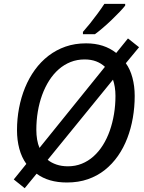

<svg xmlns="http://www.w3.org/2000/svg" viewBox="-20 -954 763 1014"><path d="M110.4 40 52.7 -6.3 119.1 -88.4Q94.2 -123 82 -168.5Q69.8 -213.9 69.8 -266.6Q69.8 -326.2 80.6 -383.1Q91.3 -439.9 112.3 -491.2Q133.3 -542.5 164.3 -585.2Q195.3 -627.9 235.8 -659.2Q276.4 -690.4 325.9 -707.8Q375.5 -725.1 434.6 -725.1Q482.4 -725.1 522 -712.4Q561.5 -699.7 593.8 -674.3L655.8 -751L714.4 -704.6L644.5 -620.1Q667.5 -588.4 679.4 -543.7Q691.4 -499 691.4 -447.3Q691.4 -388.7 681.6 -332Q671.9 -275.4 652.3 -224.4Q632.8 -173.3 603 -130.6Q573.2 -87.9 533.7 -56.4Q494.1 -24.9 444.3 -7.6Q394.5 9.8 333.5 9.8Q284.7 9.8 244.9 -1.7Q205.1 -13.2 173.3 -36.6ZM338.9 -75.7Q377.9 -75.7 411.9 -89.4Q445.8 -103 473.9 -128.2Q502 -153.3 523.4 -187.5Q544.9 -221.7 559.6 -263.2Q574.2 -304.7 582 -351.3Q589.8 -397.9 589.8 -447.8Q589.8 -472.2 586.2 -494.4Q582.5 -516.6 576.7 -533.2L231.9 -109.9Q251 -94.2 278.1 -85Q305.2 -75.7 338.9 -75.7ZM188.5 -172.9 534.2 -601.1Q514.6 -619.6 487.8 -629.9Q460.9 -640.1 426.8 -640.1Q387.2 -640.1 352.8 -626.5Q318.4 -612.8 290 -587.9Q261.7 -563 239.7 -528.6Q217.8 -494.1 202.6 -452.6Q187.5 -411.1 179.7 -364.5Q171.9 -317.9 171.9 -268.1Q171.9 -241.7 176 -217Q180.2 -192.4 188.5 -172.9ZM418 -773.4V-785.6Q435.5 -805.2 456.1 -830.8Q476.6 -856.4 496.6 -883.8Q516.6 -911.1 531.2 -933.6H641.1V-924.3Q630.4 -910.6 611.6 -890.9Q592.8 -871.1 569.8 -849.1Q546.9 -827.1 523.9 -807.4Q501 -787.6 481.4 -773.4Z"/></svg>

Font: Open Sans Medium
Style: Italic
Weight: 500
Italic angle: -12°
Designer: Monotype Design Team
Foundry: Monotype Imaging Inc.
Version: Version 3.000